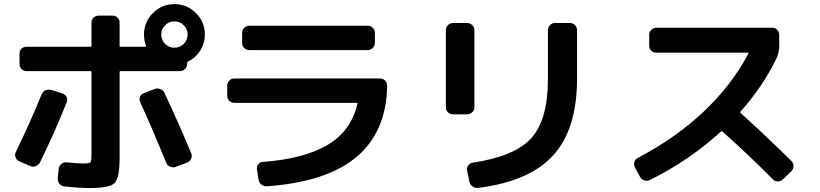

<svg xmlns="http://www.w3.org/2000/svg" viewBox="-20 -870 4040 946"><path d="M75.2 -75.2Q62.5 -80.1 57.1 -93.8Q51.8 -107.4 57.6 -120.1Q127.9 -264.6 185.5 -406.2Q191.4 -419.9 205.1 -425.3Q218.8 -430.7 233.4 -426.8L288.1 -409.2Q301.8 -404.3 308.1 -391.6Q314.5 -378.9 308.6 -366.2Q249 -215.8 177.7 -71.3Q170.9 -57.6 156.7 -51.8Q142.6 -45.9 128.9 -51.8ZM845.7 -47.9Q832 -43 817.9 -48.8Q803.7 -54.7 798.8 -68.4Q729.5 -238.3 670.9 -366.2Q665 -379.9 669.9 -393.1Q674.8 -406.2 689.5 -411.1L742.2 -431.6Q755.9 -436.5 770 -431.2Q784.2 -425.8 790 -413.1Q859.4 -265.6 921.9 -115.2Q927.7 -102.5 921.9 -88.4Q916 -74.2 902.3 -69.3ZM793.5 -653.8Q812.5 -634.8 839.4 -634.8Q866.2 -634.8 885.3 -653.8Q904.3 -672.9 904.3 -699.7Q904.3 -726.6 885.3 -745.6Q866.2 -764.6 839.4 -764.6Q812.5 -764.6 793.5 -745.6Q774.4 -726.6 774.4 -699.7Q774.4 -672.9 793.5 -653.8ZM989.3 -700.2Q989.3 -657.2 966.8 -621.1Q944.3 -585 906.2 -566.4Q902.3 -565.4 902.3 -558.6V-554.7Q902.3 -541 891.6 -530.3Q880.9 -519.5 867.2 -519.5H574.2Q569.3 -519.5 569.3 -514.6V-92.8Q569.3 6.8 544.9 31.7Q520.5 56.6 421.9 56.6Q375 56.6 297.9 48.8Q283.2 46.9 273.4 36.1Q263.7 25.4 264.6 9.8L268.6 -38.1Q270.5 -51.8 281.7 -61.5Q293 -71.3 306.6 -70.3Q358.4 -64.5 391.6 -64.5Q420.9 -64.5 425.8 -70.8Q430.7 -77.1 430.7 -111.3V-514.6Q430.7 -519.5 425.8 -519.5H111.3Q96.7 -519.5 86.4 -529.8Q76.2 -540 76.2 -554.7V-605.5Q76.2 -620.1 85.9 -629.9Q95.7 -639.6 111.3 -639.6H425.8Q430.7 -639.6 430.7 -644.5V-757.8Q430.7 -772.5 440.9 -782.7Q451.2 -793 465.8 -793H534.2Q548.8 -793 559.1 -783.2Q569.3 -773.4 569.3 -757.8V-644.5Q569.3 -639.6 574.2 -639.6H697.3Q701.2 -639.6 699.2 -644.5Q689.5 -668.9 689.5 -700.2Q689.5 -761.7 733.4 -805.7Q777.3 -849.6 839.4 -849.6Q901.4 -849.6 945.3 -805.7Q989.3 -761.7 989.3 -700.2Z M1134.8 -363.3Q1120.1 -363.3 1109.9 -373.5Q1099.6 -383.8 1099.6 -399.4V-448.2Q1099.6 -462.9 1109.9 -473.1Q1120.1 -483.4 1134.8 -483.4H1852.5Q1867.2 -483.4 1877.4 -472.7Q1887.7 -461.9 1887.7 -447.3Q1883.8 -221.7 1737.8 -97.7Q1591.8 26.4 1294.9 47.9Q1280.3 48.8 1268.1 39.6Q1255.9 30.3 1253.9 14.6L1246.1 -35.2Q1244.1 -48.8 1252.4 -60.1Q1260.7 -71.3 1275.4 -72.3Q1475.6 -86.9 1592.8 -155.3Q1710 -223.6 1741.2 -359.4Q1743.2 -363.3 1737.3 -363.3ZM1209 -743.2H1791Q1805.7 -743.2 1816.4 -732.9Q1827.1 -722.7 1827.1 -708V-659.2Q1827.1 -644.5 1816.4 -633.8Q1805.7 -623 1791 -623H1209Q1194.3 -623 1183.6 -633.3Q1172.9 -643.6 1172.9 -659.2V-708Q1172.9 -722.7 1183.6 -732.9Q1194.3 -743.2 1209 -743.2Z M2714.8 -756.8H2788.1Q2802.7 -756.8 2813 -746.6Q2823.2 -736.3 2823.2 -720.7V-483.4Q2823.2 -233.4 2705.6 -104.5Q2587.9 24.4 2335.9 55.7Q2321.3 57.6 2308.6 48.8Q2295.9 40 2293 25.4L2281.2 -28.3Q2278.3 -42 2286.6 -54.2Q2294.9 -66.4 2308.6 -68.4Q2517.6 -99.6 2598.6 -190.4Q2679.7 -281.2 2679.7 -480.5V-720.7Q2679.7 -735.4 2689.9 -746.1Q2700.2 -756.8 2714.8 -756.8ZM2211.9 -306.6Q2197.3 -306.6 2187 -316.9Q2176.8 -327.1 2176.8 -341.8V-720.7Q2176.8 -735.4 2187 -746.1Q2197.3 -756.8 2211.9 -756.8H2281.2Q2295.9 -756.8 2306.6 -746.6Q2317.4 -736.3 2317.4 -720.7V-341.8Q2317.4 -327.1 2306.6 -316.9Q2295.9 -306.6 2281.2 -306.6Z M3133.8 2 3108.4 -44.9Q3101.6 -57.6 3105.5 -71.3Q3109.4 -85 3122.1 -91.8Q3308.6 -189.5 3447.3 -320.3Q3585.9 -451.2 3667 -605.5Q3668.9 -610.4 3665 -610.4H3213.9Q3199.2 -610.4 3189 -620.1Q3178.7 -629.9 3178.7 -644.5V-698.2Q3178.7 -712.9 3189 -723.1Q3199.2 -733.4 3213.9 -733.4H3784.2Q3798.8 -733.4 3809.1 -723.1Q3819.3 -712.9 3819.3 -698.2V-644.5Q3819.3 -609.4 3803.7 -578.1Q3737.3 -442.4 3628.9 -320.3Q3625 -316.4 3628.9 -313.5Q3751 -203.1 3878.9 -77.1Q3889.6 -66.4 3889.6 -52.2Q3889.6 -38.1 3879.9 -27.3L3837.9 13.7Q3827.1 23.4 3813 23.9Q3798.8 24.4 3788.1 13.7Q3670.9 -104.5 3540 -221.7Q3536.1 -225.6 3532.2 -221.7Q3374 -78.1 3182.6 16.6Q3169.9 23.4 3155.3 19Q3140.6 14.6 3133.8 2Z"/></svg>

Font: Rounded-L Mgen+ 1m bold
Style: Bold
Weight: 700
Designer: [Source Han Sans]
Ryoko NISHIZUKA  (kana & ideographs); Paul D. Hunt (Latin, Greek & Cyrillic); Wenlong ZHANG  (bopomofo
Version: Version 1.059.20150602